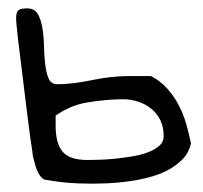

<svg xmlns="http://www.w3.org/2000/svg" viewBox="-20 -439 486 460"><path d="M85.9 -8.8Q78.1 -13.7 73.2 -22Q68.4 -30.3 65.4 -40Q62.5 -49.8 60.1 -59.6Q57.6 -69.3 57.6 -75.2Q55.7 -85.9 52.7 -108.4Q49.8 -130.9 45.9 -160.6Q42 -190.4 38.1 -223.6Q34.2 -256.8 30.3 -287.6Q26.4 -318.4 23.4 -342.8Q20.5 -367.2 19.5 -379.9Q19.5 -381.8 19 -387.7Q18.6 -393.6 18.6 -395.5Q18.6 -410.2 24.4 -414.6Q30.3 -418.9 44.9 -418.9Q62.5 -418.9 70.3 -405.8Q78.1 -392.6 81.5 -372.1Q85 -351.6 85.4 -328.1Q85.9 -304.7 88.4 -284.2Q90.8 -263.7 96.7 -250.5Q102.5 -237.3 117.2 -237.3Q138.7 -237.3 160.2 -240.2Q181.6 -243.2 203.1 -247.6Q224.6 -252 246.6 -254.4Q268.6 -256.8 290 -256.8H299.8Q307.6 -256.8 315.9 -256.8Q324.2 -256.8 332 -256.8H341.8Q364.3 -245.1 380.4 -227.1Q396.5 -209 407.7 -188Q418.9 -167 425.8 -143.1Q432.6 -119.1 437.5 -95.7Q432.6 -73.2 417.5 -57.6Q402.3 -42 381.8 -31.2Q361.3 -20.5 336.9 -14.2Q312.5 -7.8 287.6 -4.4Q262.7 -1 240.2 0Q217.8 1 200.2 1Q183.6 1 170.4 0.5Q157.2 0 144.5 -1Q131.8 -2 117.7 -3.9Q103.5 -5.9 85.9 -8.8ZM113.3 -137.7Q113.3 -95.7 129.9 -75.7Q146.5 -55.7 189.5 -55.7Q198.2 -55.7 215.8 -56.2Q233.4 -56.6 253.4 -58.6Q273.4 -60.5 294.9 -64Q316.4 -67.4 333.5 -73.7Q350.6 -80.1 361.3 -89.4Q372.1 -98.6 372.1 -113.3Q372.1 -134.8 364.3 -150.9Q356.4 -167 342.8 -178.2Q329.1 -189.5 311.5 -195.3Q293.9 -201.2 274.4 -201.2Q253.9 -201.2 232.9 -199.2Q211.9 -197.3 190.4 -193.8Q168.9 -190.4 149.4 -182.1Q129.9 -173.8 113.3 -162.1Q113.3 -158.2 113.3 -149.4Q113.3 -140.6 113.3 -137.7Z"/></svg>

Font: Swanky and Moo Moo
Style: Regular
Weight: 400
Designer: Kimberly Geswein
Foundry: Kimberly Geswein
Version: Version 1.002 2001